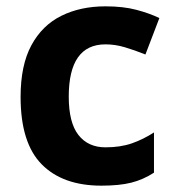

<svg xmlns="http://www.w3.org/2000/svg" viewBox="-20 -576 554 606"><path d="M300 10Q178 10 111.5 -57.5Q45 -125 45 -270Q45 -370 79 -433Q113 -496 173.5 -526Q234 -556 313 -556Q369 -556 410.5 -545Q452 -534 483 -519L439 -404Q404 -418 373.5 -427Q343 -436 313 -436Q197 -436 197 -271Q197 -189 227.5 -150Q258 -111 313 -111Q360 -111 396 -123.5Q432 -136 466 -158V-31Q432 -9 394.5 0.5Q357 10 300 10Z"/></svg>

Font: Noto Sans Vithkuqi
Style: Bold
Weight: 700
Version: Version 1.001; ttfautohint (v1.8.4.7-5d5b)